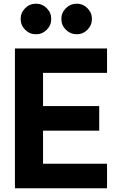

<svg xmlns="http://www.w3.org/2000/svg" viewBox="-20 -1010 650 1030"><path d="M230.7 -850.3Q206.5 -826.2 172.9 -826.2Q139.2 -826.2 115 -850.3Q90.8 -874.5 90.8 -908.2Q90.8 -941.9 115 -966.1Q139.2 -990.2 172.9 -990.2Q206.5 -990.2 230.7 -966.1Q254.9 -941.9 254.9 -908.2Q254.9 -874.5 230.7 -850.3ZM391.1 -826.2Q357.9 -826.2 333.5 -850.3Q309.1 -874.5 309.1 -908.2Q309.1 -941.9 333.5 -966.1Q357.9 -990.2 391.1 -990.2Q424.8 -990.2 449 -966.1Q473.1 -941.9 473.1 -908.2Q473.1 -874.5 449 -850.3Q424.8 -826.2 391.1 -826.2ZM210.9 -619.1V-440.9H512.2V-309.1H210.9V-131.8H554.2V0H60.1V-750H554.2V-619.1Z"/></svg>

Font: Oakes Grotesk Bold
Style: Regular
Weight: 700
Designer: Samuel Oakes
Foundry: Samuel Oakes
Version: Version 1.000;PS 001.000;hotconv 1.0.88;makeotf.lib2.5.64775